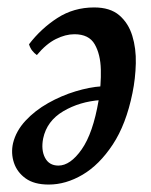

<svg xmlns="http://www.w3.org/2000/svg" viewBox="-20 -487 405 516"><path d="M233 -467Q276 -467 300.5 -446Q325 -425 335.5 -391Q346 -357 345 -316.5Q344 -276 336 -237Q319 -153 283 -98.5Q247 -44 202 -17.5Q157 9 111 9Q72 9 49 -7.5Q26 -24 17.5 -49.5Q9 -75 15 -102Q23 -135 48.5 -162.5Q74 -190 109.5 -210Q145 -230 183 -241.5Q221 -253 253 -255L250 -218Q194 -214 150 -188Q106 -162 96 -115Q90 -84 101 -63Q112 -42 137 -42Q169 -42 199.5 -85.5Q230 -129 245 -217Q252 -259 251 -300Q250 -341 234.5 -368Q219 -395 180 -395Q156 -395 130 -382Q104 -369 79 -339Q72 -344 66.5 -351Q61 -358 58 -368Q90 -410 134 -438.5Q178 -467 233 -467Z"/></svg>

Font: Vollkorn
Style: Italic
Weight: 400
Italic angle: -11°
Designer: Friedrich Althausen
Foundry: Friedrich Althausen
Version: Version 5.001